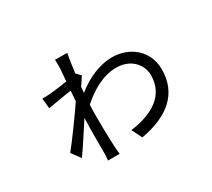

<svg xmlns="http://www.w3.org/2000/svg" viewBox="-129 -875 1258 1139"><g transform="rotate(-30 500.0 -305.5)"><path d="M409 -513C416 -572 424 -620 429 -642L345 -643C346 -633 347 -601 346 -584C345 -566 342 -534 339 -498C293 -491 240 -484 214 -482C197 -481 184 -481 165 -481L172 -411C219 -420 295 -432 334 -438C332 -414 331 -390 329 -368C286 -304 190 -171 147 -119L192 -58C230 -111 284 -196 324 -257C321 -168 322 -71 322 -14C322 -2 320 21 319 32H398C397 18 395 -2 394 -16C390 -92 389 -170 389 -243C389 -264 390 -286 391 -309C461 -372 547 -421 634 -421C745 -421 793 -342 793 -280C793 -144 684 -75 529 -55L564 15C755 -19 866 -113 866 -278C866 -402 769 -487 643 -487C571 -487 479 -455 396 -387C397 -400 398 -413 399 -426C413 -447 428 -469 437 -483Z"/></g></svg>

Font: Source Han Sans KR Regular
Style: Regular
Weight: 400
Designer: Ryoko NISHIZUKA (kana & ideographs); Paul D. Hunt (Latin, Greek & Cyrillic); Wenlong ZHANG (bopomofo); Sandoll Communica
Foundry: Adobe Systems Incorporated
Version: Version 1.004;PS 1.004;hotconv 1.0.82;makeotf.lib2.5.63406